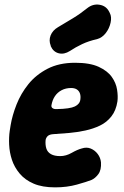

<svg xmlns="http://www.w3.org/2000/svg" viewBox="-20 -790 537 829"><path d="M218 19Q163 19 125.5 3Q88 -13 65 -40.5Q42 -68 31.5 -100Q21 -132 19.5 -165Q18 -198 22 -225L26 -250Q33 -292 51.5 -339Q70 -386 102.5 -426.5Q135 -467 185 -493Q235 -519 304 -519Q368 -519 406 -501.5Q444 -484 462.5 -458Q481 -432 485.5 -403Q490 -374 487 -352Q481 -313 461 -287.5Q441 -262 412 -248Q383 -234 348.5 -226.5Q314 -219 279.5 -216Q245 -213 213 -211Q194 -210 186.5 -203Q179 -196 177 -186Q175 -165 180 -149Q185 -133 200 -124.5Q215 -116 240 -116Q265 -116 289.5 -130Q314 -144 333 -149Q354 -156 372 -148.5Q390 -141 402 -125Q414 -109 416 -89Q418 -56 404.5 -38Q391 -20 375 -13Q355 -5 312 7Q269 19 218 19ZM225 -319Q282 -320 303.5 -330.5Q325 -341 327 -361Q329 -376 325 -387Q321 -398 311.5 -404Q302 -410 287 -410Q264 -410 246 -400.5Q228 -391 217 -374.5Q206 -358 202 -335Q201 -326 208.5 -322Q216 -318 225 -319ZM282 -570Q257 -554 233.5 -560Q210 -566 199 -591V-593Q190 -615 198.5 -637Q207 -659 231 -673Q263 -692 294.5 -711Q326 -730 357 -755Q381 -774 409.5 -769.5Q438 -765 451 -740L454 -734Q463 -717 457.5 -692Q452 -667 436.5 -647Q421 -627 399 -621Q363 -613 334.5 -599.5Q306 -586 282 -570Z"/></svg>

Font: Winky Sans
Style: Bold Italic
Weight: 700
Italic angle: -8.97852°
Designer: Simon Atzbach
Foundry: typofactur
Version: Version 1.205